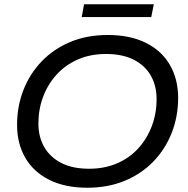

<svg xmlns="http://www.w3.org/2000/svg" viewBox="-20 -872 880 900"><path d="M389 8Q285 8 211 -29Q137 -66 98.5 -132.5Q60 -199 60 -287Q60 -374 90 -450.5Q120 -527 176 -585Q232 -643 310 -675.5Q388 -708 485 -708Q590 -708 664 -671Q738 -634 776.5 -567.5Q815 -501 815 -413Q815 -326 785 -249.5Q755 -173 699 -115Q643 -57 564.5 -24.5Q486 8 389 8ZM398 -81Q470 -81 529 -106.5Q588 -132 629 -177.5Q670 -223 692 -282Q714 -341 714 -407Q714 -470 687 -517.5Q660 -565 607 -592Q554 -619 477 -619Q404 -619 345.5 -593.5Q287 -568 245.5 -522.5Q204 -477 182 -418Q160 -359 160 -293Q160 -230 187.5 -182.5Q215 -135 267.5 -108Q320 -81 398 -81ZM363 -792 374 -852H701L689 -792Z"/></svg>

Font: Montserrat Thin Medium
Style: Italic
Weight: 500
Italic angle: -11.3°
Version: Version 9.000